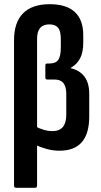

<svg xmlns="http://www.w3.org/2000/svg" viewBox="-20 -711 483 916"><path d="M57.3 185Q46.9 185 46.9 174.1V-518.6Q46.9 -604.3 90.2 -647.7Q133.5 -691 217 -691Q296.7 -691 336.9 -653.8Q377.2 -616.6 377.2 -543.1V-507.4Q377.2 -461.4 362 -432.4Q346.7 -403.5 317.8 -387.6V-385.6Q359.3 -376.1 382.5 -345.9Q405.7 -315.7 405.7 -263.2V-155.1Q405.7 -73.3 370.3 -32.7Q334.8 8 263.9 8Q231.9 8 201.6 -0.6Q171.4 -9.1 147.4 -20.6L147.9 -108.8Q166.5 -98.1 188.3 -91.8Q210 -85.5 230.7 -85.5Q263 -85.5 279.6 -104.9Q296.2 -124.3 296.2 -163.7V-262.4Q296.2 -297.7 282.6 -314.6Q269 -331.6 240.3 -331.6H205.3Q196.3 -331.6 196.3 -341V-398.6Q196.3 -408 204.8 -408H214.5Q246.4 -408 258.2 -425.6Q270.1 -443.2 270.1 -485.6V-525.1Q270.1 -562.9 257 -578.8Q243.8 -594.7 215.5 -594.7Q186.2 -594.7 171.6 -577.8Q156.9 -560.8 156.9 -525.5V174.1Q156.9 185 146.5 185Z"/></svg>

Font: Sofia Sans Condensed
Style: Regular
Weight: 400
Designer: Botio Nikoltchev, Ani Petrova
Foundry: lettersoup
Version: Version 4.100